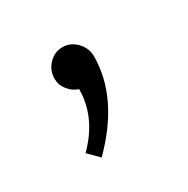

<svg xmlns="http://www.w3.org/2000/svg" viewBox="-57 -106 256 262"><g transform="rotate(-30 71.0 24.5)"><path d="M36.1 -22Q36.1 -35.2 45.2 -44.7Q54.2 -54.2 66.9 -54.2Q79.6 -54.2 88.9 -44.4Q98.1 -34.7 98.1 -22Q98.1 43 38.1 103L22 86.9Q58.1 50.8 58.1 6.8Q48.8 3.9 42.5 -4.2Q36.1 -12.2 36.1 -22Z"/></g></svg>

Font: RawengulkSans
Style: Regular
Weight: 500
Designer: gluk (gluksza@wp.pl)
Foundry: gluk (gluksza@wp.pl)
Version: Version 0.94